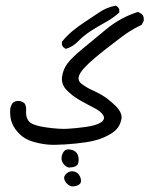

<svg xmlns="http://www.w3.org/2000/svg" viewBox="-20 -338 540 676"><path d="M232 318Q217 314 209 299.5Q201 285 213.5 273.5Q226 262 241.5 266Q257 270 263 286.5Q269 303 259.5 311Q250 319 232 318ZM223 252Q212 250 203.5 239Q195 228 197 214.5Q199 201 207 193Q215 185 232 189.5Q249 194 254 207.5Q259 221 255.5 236Q252 251 223 252ZM148 171Q119 168 93.5 160Q68 152 50 135Q32 118 23 97Q14 76 16 46Q18 34 25 24Q36 15 52 18L65 24Q73 34 72 49Q70 77 83 90.5Q96 104 142 110.5Q188 117 216.5 115.5Q245 114 281.5 109Q318 104 334.5 93.5Q351 83 344 69Q337 55 311.5 42Q286 29 260.5 14.5Q235 0 215 -20.5Q195 -41 198.5 -67.5Q202 -94 217.5 -114.5Q233 -135 268 -164Q303 -193 354 -235Q405 -277 466 -296L479 -289Q488 -280 486 -265L479 -251Q456 -240 434 -226Q412 -212 346.5 -160.5Q281 -109 264.5 -83.5Q248 -58 266 -44Q284 -30 300 -23Q316 -16 337.5 -4Q359 8 385.5 33.5Q412 59 407.5 81.5Q403 104 389.5 118Q376 132 348.5 144.5Q321 157 285 162.5Q249 168 209.5 170.5Q170 173 148 171ZM212 -166Q202 -170 198 -180V-191Q215 -212 235.5 -229Q256 -246 280 -261.5Q304 -277 329.5 -294.5Q355 -312 387 -318Q397 -314 400 -305V-294Q378 -274 349.5 -258.5Q321 -243 297.5 -227.5Q274 -212 255 -192.5Q236 -173 212 -166Z"/></svg>

Font: NaniFont Regular
Style: Regular
Weight: 400
Designer: Nanigashitei
Version: Version 1.036